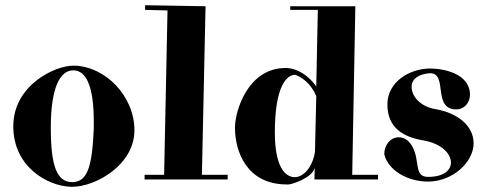

<svg xmlns="http://www.w3.org/2000/svg" viewBox="-20 -679 1872 737"><path d="M496 -179C496 -310 385 -424 265 -427H261C192 -427 31 -353 31 -194C31 -39 162 35 252 38H257C346 38 496 -45 496 -179ZM340 -187C334 -43 317 17 261 20H257C198 20 175 -42 175 -189C175 -337 208 -409 261 -409C345 -409 340 -237 340 -187Z M535 10H854V-8H755L769 -655L537 -659V-641L623 -639L610 -8H535Z M1187 10H1431V-8H1332L1344 -655H1094V-641H1200L1194 -347C1167 -386 1123 -418 1076 -418C932 -418 882 -254 882 -189C882 -96 928 29 1081 29C1094 33 1181 3 1188 -35ZM1112 1C1074 1 1035 -39 1035 -171C1035 -353 1083 -392 1113 -392C1139 -382 1173 -360 1194 -310L1189 -96C1179 -33 1142 1 1112 1Z M1623 18C1718 18 1798 -57 1798 -129C1798 -201 1729 -247 1652 -260C1596 -269 1560 -307 1560 -346C1560 -376 1587 -395 1631 -398C1701 -398 1638 -259 1732 -259C1760 -259 1784 -283 1784 -315C1784 -398 1680 -416 1631 -416C1554 -416 1467 -366 1467 -278C1467 -190 1526 -153 1605 -140C1675 -128 1711 -89 1711 -55C1711 -26 1684 0 1623 0C1567 0 1594 -62 1562 -118C1549 -141 1530 -152 1511 -152C1479 -152 1455 -123 1455 -87C1470 -25 1544 18 1623 18Z"/></svg>

Font: Purple Purse
Style: Regular
Weight: 400
Designer: Astigmatic (AOETI)
Foundry: Astigmatic (AOETI)
Version: Version 1.000